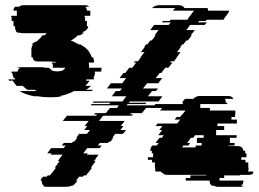

<svg xmlns="http://www.w3.org/2000/svg" viewBox="-20 -720 997 740"><path d="M370 -444H346Q345 -442 345 -439H347Q346 -434 344 -429Q342 -424 340 -419H343Q341 -415 341 -414H314L311 -409H325Q320 -400 309 -389H331Q327 -385 322 -381.5Q317 -378 312 -374H340L332 -369H265Q240 -355 207 -349H221Q211 -347 199 -346Q187 -345 175 -345Q162 -345 149.5 -346Q137 -347 126 -349H112Q79 -355 55 -369H121L113 -374H85Q75 -382 67 -389H44Q40 -394 36 -399Q32 -404 29 -409H15L12 -414H39L36 -419H33Q29 -429 27 -439H25Q24 -440 24 -442V-444H48Q49 -454 58 -459H44Q50 -461 51 -461H142Q148 -461 152 -459H166Q173 -456 178 -450.5Q183 -445 201 -445Q226 -445 231 -459H183Q184 -461 184 -464V-466Q184 -475 178 -479H199Q191 -483 174 -483H125Q108 -483 106 -499H101V-534H102Q102 -543 108 -549H102L107 -554H110L115 -559H120L141 -579H139L144 -584H152L160 -592H66Q62 -592 56 -594H48Q44 -596 41 -599H43Q38 -606 38 -614V-619H32V-639H25V-654H23V-659H45V-679H32Q32 -688 38 -694H54Q60 -700 70 -700H309Q318 -700 324 -694H309Q311 -691 313 -687.5Q315 -684 315 -679H328V-659H306V-654H308V-639H315V-623Q315 -620 314 -619H320Q320 -609 308 -601L305 -599H303L296 -594H304L289 -584H281L274 -579H276L253 -563Q257 -562 260 -561Q263 -560 267 -559H262Q265 -558 268.5 -557Q272 -556 275 -554H273Q275 -553 278 -552Q281 -551 283 -549H289Q302 -542 312 -534H311Q316 -530 320 -525Q324 -520 327 -514Q329 -510 331 -506.5Q333 -503 334 -499H339Q341 -495 341.5 -489.5Q342 -484 343 -479H322Q323 -475 323 -471Q323 -467 323 -462V-459H371Q371 -455 371 -451.5Q371 -448 370 -444ZM863 -679Q863 -673 859 -669L844 -649H845L841 -644H777L773 -639H747L743 -634H777L769 -624H713L698 -604H731L715 -584H719L704 -564H698L687 -549H682L675 -539H677L662 -519H676L661 -499H662L651 -484H639L635 -479H645L629 -459H617L610 -449H609L602 -439H596L580 -419H605L590 -399H547L531 -379H589L581 -369H566L550 -349H606L591 -329H480L476 -324H544L540 -319H472L468 -314H578L570 -304H543L527 -284H485L482 -279H493L489 -274H377L362 -254H461L445 -234H456L444 -219H466L454 -204H424L413 -189H417L413 -184L406 -174H400L396 -169H365L357 -159H372L364 -149H316L301 -129H318L315 -124H360L349 -109H350L342 -99H349L345 -94L330 -74H335L320 -54H319L312 -44H303L299 -39H285L273 -24H279L275 -19Q267 -8 259 -4H254Q247 0 234 0H160Q150 0 145 -4H150Q141 -9 141 -19V-24H136L139 -31L146 -39H160L164 -44H173L180 -54H181L196 -74H191L206 -94L210 -99H203L210 -109L221 -124H175L179 -129H162L177 -149H225L233 -159H218L226 -169H257L261 -174H266L278 -189H274L285 -204H315L327 -219H305L316 -234H306L322 -254H222L238 -274H350L354 -279H342L346 -284H388L404 -304H431L438 -314H329L333 -319H401L405 -324H337L341 -329H452L467 -349H411L426 -369H442L450 -379H392L407 -399H451L466 -419H441L456 -439H463L470 -449H471L478 -459H490L505 -479H496L499 -484H512L523 -499H521L537 -519H523L538 -539H536L543 -549H548L559 -564H565L580 -584H576L591 -604H559L574 -624H630L638 -634H604L608 -639H634L638 -644H702L706 -649H705L720 -669L728 -679H647L648 -681Q650 -683 652 -685.5Q654 -688 655 -689H566Q577 -700 595 -700H669Q685 -700 691 -689H780Q782 -683 782 -680V-679ZM957 -59Q956 -58 956 -56.5Q956 -55 954 -54H957Q952 -46 940 -46H905V-44H844V-34H826V-24H918V-22Q918 -10 909 -4H920Q915 0 906 0H820Q811 0 807 -4H797Q788 -10 788 -22V-24H696V-34H714V-44H775V-46H624Q612 -46 606 -54H603Q602 -55 600 -59H580Q578 -62 578 -68V-74H577V-94H566V-104H550V-114H570V-129H565V-139H558Q559 -142 560.5 -147Q562 -152 566 -159H584Q586 -161 587 -163Q588 -165 589 -166L591 -169H579L595 -189H604L611 -199H590L605 -219H594L606 -234H580L587 -244H663L674 -259H653L661 -269H674L682 -279H683L695 -294H597L605 -304H567L579 -319H683L687 -324H681L687 -332Q689 -335 693 -339H725Q736 -350 749 -350H860Q874 -350 880 -339H847Q850 -335 850 -328V-324H856V-319H752V-304H789V-294H887V-279H886V-269H872V-259H893V-244H818V-234H844V-219H813V-199H892V-189H866V-169H884V-159H861V-157H896Q915 -157 918 -139H925V-129H930V-114H910V-104H926V-94H937V-74H938V-68Q938 -65 936 -59ZM701 -169H713L706 -159H687L682 -152H734V-159H757V-169H739V-189H765V-199H732L725 -189H716Z"/></svg>

Font: Rubik Glitch
Style: Regular
Weight: 400
Designer: Hubert and Fischer, NaN
Foundry: Hubert and Fischer, NaN
Version: Version 2.200